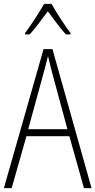

<svg xmlns="http://www.w3.org/2000/svg" viewBox="-20 -968 491 988"><path d="M245 -948H207C183 -905 137 -835 109 -798V-791H133C162 -823 199 -873 226 -910C254 -872 289 -824 319 -791H343V-798C320 -827 270 -903 245 -948ZM412 0H451L250 -715H204L0 0H40L116 -267H337ZM249 -591 327 -303H125L204 -591C212 -623 220 -649 227 -679C234 -649 242 -621 249 -591Z"/></svg>

Font: Noto Sans Tamil Condensed ExtraLight
Style: Regular
Weight: 200
Width: 3
Designer: Jelle Bosma - Monotype Design Team
Foundry: Monotype Imaging Inc.
Version: Version 2.004